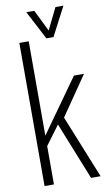

<svg xmlns="http://www.w3.org/2000/svg" viewBox="-105 -1021 592 1070"><g transform="rotate(-10 191.5 -486.0)"><path d="M57 0V-810H110V-276L325 -578H382L230 -357L374 0H320L190 -325L110 -217V0ZM210 -809 125 -972H170L230 -850L290 -972H335L250 -809Z"/></g></svg>

Font: Oswald ExtraLight
Style: Regular
Weight: 250
Designer: Vernon Adams
Foundry: Vernon Adams
Version: Version 4.103;gftools[0.9.33.dev8+g029e19f]